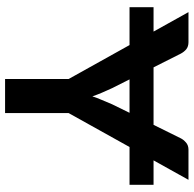

<svg xmlns="http://www.w3.org/2000/svg" viewBox="-23 -740 763 757"><g transform="rotate(90 358.5 -361.5)"><path d="M391.1 -421.9 424.8 -490.7H293L327.6 -421.9Q330.6 -415 336.7 -401.6Q342.8 -388.2 345.7 -381.3Q353 -364.3 359.9 -344.2Q363.8 -357.4 374 -381.3Q377.9 -391.1 391.1 -421.9ZM708.5 -490.7H559.6L425.8 -250.5V0H291.5V-250.5L157.7 -490.7H8.3V-585.4H104.5L27.8 -723.1H146.5Q163.1 -723.1 174.3 -714.4Q184.6 -705.6 191.4 -692.9L245.6 -585.4H472.2L525.4 -692.9Q530.3 -703.1 542 -713.4Q553.2 -723.1 569.8 -723.1H689L612.3 -585.4H708.5Z"/></g></svg>

Font: Lato-SemiBold
Style: Bold
Weight: 500
Designer: Lukasz Dziedzic with Adam Twardoch and Botio Nikoltchev
Foundry: tyPoland Lukasz Dziedzic
Version: ""